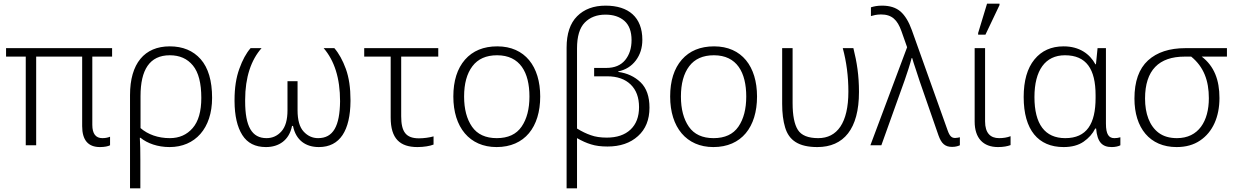

<svg xmlns="http://www.w3.org/2000/svg" viewBox="-20 -796 6778 1052"><path d="M527.8 9.8C553.2 9.8 572.8 5.4 583 0V-46.9C573.7 -43 560.1 -39.1 541 -39.1C504.4 -39.1 485.8 -63.5 485.8 -111.8V-485.8H594.2V-532.2H13.2V-485.8H121.1V0H178.2V-485.8H430.2V-105C430.2 -28.3 462.9 9.8 527.8 9.8Z M749 235.8V80.1C749 31.7 748.5 -7.8 746.1 -41H750C787.6 -10.3 844.2 9.8 909.2 9.8C1048.8 9.8 1142.1 -92.3 1142.1 -259.8C1142.1 -354 1121.1 -424.3 1079.6 -471.7C1038.1 -518.6 981.4 -542 910.2 -542C771.5 -542 692.4 -448.2 692.4 -274.9V235.8ZM910.2 -39.1C846.2 -39.1 790.5 -59.1 750 -94.2V-270C750 -412.6 799.3 -493.2 910.2 -493.2C964.4 -493.2 1006.3 -474.6 1037.1 -437C1067.9 -399.4 1083 -340.3 1083 -259.8C1083 -186 1067.4 -130.9 1035.6 -94.2C1003.9 -57.6 962.4 -39.1 910.2 -39.1Z M1437 9.8C1507.8 9.8 1564.5 -27.3 1580.1 -106H1585.4C1601.1 -27.3 1655.3 9.8 1727.1 9.8C1843.8 9.8 1898.9 -82.5 1900.4 -241.2V-248.5C1900.4 -314.5 1892.1 -371.1 1875 -418.5C1857.9 -465.3 1836.9 -503.4 1812 -532.2H1753.4C1812 -463.9 1843.3 -368.7 1843.3 -241.2C1841.8 -105 1805.7 -39.1 1723.1 -39.1C1691.9 -39.1 1665.5 -51.3 1643.6 -75.2C1621.6 -99.1 1610.4 -137.7 1610.4 -191.9V-351.1H1555.2V-191.9C1555.2 -139.6 1544.4 -101.6 1522.5 -76.7C1500.5 -51.8 1473.1 -39.1 1440.4 -39.1C1360.4 -39.1 1323.2 -102.5 1323.2 -241.2V-249C1323.2 -372.6 1356 -467.8 1413.1 -532.2H1353C1329.1 -504.9 1308.6 -467.3 1291.5 -419.4C1273.9 -371.6 1265.1 -314.5 1265.1 -248.5V-241.2C1265.6 -161.6 1279.8 -100.1 1307.6 -56.2C1335.4 -12.2 1378.4 9.8 1437 9.8Z M2267.6 9.8C2302.2 9.8 2336.4 3.9 2355.5 -3.9V-48.8C2334 -42.5 2302.2 -38.1 2275.4 -38.1C2203.1 -38.1 2178.2 -75.2 2178.2 -159.2V-485.8H2381.3V-532.2H1975.6V-485.8H2120.6V-151.9C2120.6 -36.1 2171.4 9.8 2267.6 9.8Z M2939.9 -267.1C2939.9 -431.2 2856.9 -542 2704.6 -542C2629.4 -542 2570.3 -517.6 2527.8 -469.2C2485.4 -420.4 2463.9 -353 2463.9 -267.1C2463.9 -98.6 2552.7 9.8 2700.7 9.8C2855 9.8 2939.9 -100.1 2939.9 -267.1ZM2522.9 -267.1C2522.9 -337.9 2538.1 -393.1 2568.4 -433.1C2598.6 -473.1 2643.6 -493.2 2703.6 -493.2C2829.6 -493.2 2880.9 -398.9 2880.9 -267.1C2880.9 -199.2 2866.7 -144 2837.9 -102.1C2809.1 -60.1 2763.7 -39.1 2701.7 -39.1C2640.6 -39.1 2595.2 -60.1 2566.4 -101.6C2537.6 -143.1 2522.9 -198.2 2522.9 -267.1Z M3141.6 235.8V-39.1C3168.5 -23.9 3193.8 -12.2 3218.8 -4.9C3243.2 2.9 3272.9 6.8 3308.6 6.8C3377.9 6.8 3433.6 -12.2 3475.6 -50.3C3517.6 -87.9 3538.6 -140.1 3538.6 -206.1C3538.6 -267.1 3522.5 -313.5 3489.7 -345.2C3457 -376.5 3416 -395.5 3367.7 -401.9V-404.8C3407.7 -413.1 3439.9 -433.1 3463.9 -464.8C3487.8 -496.6 3499.5 -534.2 3499.5 -578.1C3499.5 -701.7 3423.8 -765.1 3298.3 -765.1C3232.4 -765.1 3180.7 -745.6 3142.1 -707C3103.5 -668.5 3084.5 -610.8 3084.5 -535.2V235.8ZM3304.7 -42C3270.5 -42 3241.2 -46.4 3217.3 -55.2C3192.9 -63.5 3167.5 -75.7 3141.6 -91.8V-530.8C3141.6 -596.2 3155.8 -643.6 3184.1 -672.4C3212.4 -701.2 3250 -715.8 3297.4 -715.8C3340.3 -715.8 3375 -704.6 3401.4 -681.6C3427.2 -658.7 3440.4 -623.5 3440.4 -576.2C3440.4 -531.7 3428.7 -495.6 3405.3 -466.8C3381.3 -438 3347.2 -423.8 3301.8 -423.8H3235.4V-377.9H3306.6C3361.8 -377.9 3404.8 -362.8 3435.5 -333C3466.3 -303.2 3481.4 -261.7 3481.4 -209C3481.4 -156.2 3465.8 -115.2 3434.6 -85.9C3403.3 -56.6 3359.9 -42 3304.7 -42Z M4127.9 -267.1C4127.9 -431.2 4044.9 -542 3892.6 -542C3817.4 -542 3758.3 -517.6 3715.8 -469.2C3673.3 -420.4 3651.9 -353 3651.9 -267.1C3651.9 -98.6 3740.7 9.8 3888.7 9.8C4043 9.8 4127.9 -100.1 4127.9 -267.1ZM3710.9 -267.1C3710.9 -337.9 3726.1 -393.1 3756.3 -433.1C3786.6 -473.1 3831.5 -493.2 3891.6 -493.2C4017.6 -493.2 4068.8 -398.9 4068.8 -267.1C4068.8 -199.2 4054.7 -144 4025.9 -102.1C3997.1 -60.1 3951.7 -39.1 3889.6 -39.1C3828.6 -39.1 3783.2 -60.1 3754.4 -101.6C3725.6 -143.1 3710.9 -198.2 3710.9 -267.1Z M4458.5 9.8C4602.5 9.8 4686.5 -89.4 4686.5 -292C4686.5 -382.3 4675.3 -454.6 4655.8 -532.2H4597.7C4618.2 -456.5 4628.4 -377.4 4628.4 -293.9C4628.4 -122.1 4566.4 -39.1 4463.4 -39.1C4408.2 -39.1 4370.6 -54.2 4351.6 -84.5C4332.5 -114.7 4322.8 -163.6 4322.8 -231V-532.2H4265.6V-227.1C4265.6 -176.3 4271 -133.3 4281.7 -98.1C4302.7 -27.3 4355.5 9.8 4458.5 9.8Z M5196.3 8.8C5214.4 8.8 5227.1 5.4 5239.3 0V-43.9C5232.9 -42.5 5222.7 -40 5213.4 -40C5195.8 -40 5184.1 -47.9 5172.4 -81.1L4976.1 -630.9C4959.5 -677.2 4939 -710.9 4914.1 -732.9C4889.2 -754.4 4855.5 -765.1 4813 -765.1C4787.6 -765.1 4768.1 -761.2 4752 -755.9V-708C4765.6 -711.9 4783.2 -716.8 4807.1 -716.8C4867.2 -716.8 4897 -687 4918.9 -626L4950.2 -537.1L4749 0H4809.1L4937 -356.9C4950.7 -396 4965.8 -442.4 4975.1 -478H4978C4982.9 -460.9 4989.3 -440.4 4997.6 -416.5C5005.4 -392.6 5012.7 -371.1 5019 -351.1L5122.1 -54.2C5138.2 -8.8 5158.7 8.8 5196.3 8.8Z M5379.4 -606 5456.5 -768.1V-775.9H5388.2L5339.4 -615.2V-606ZM5448.2 9.8C5477.5 9.8 5500 5.4 5517.1 -1V-49.8C5498.5 -42.5 5477.5 -39.1 5454.1 -39.1C5406.7 -39.1 5377.4 -66.9 5377.4 -130.9V-532.2H5320.3V-129.9C5320.3 -39.6 5366.7 9.8 5448.2 9.8Z M5807.6 9.8C5852.1 9.8 5888.7 0 5917 -19.5C5945.3 -39.1 5966.8 -63 5981 -91.8H5985.8C5992.2 -17.6 6018.6 9.8 6071.8 9.8C6090.8 9.8 6109.4 5.4 6118.7 0V-43.9C6107.9 -40.5 6097.2 -39.1 6085.9 -39.1C6056.2 -39.1 6039.6 -58.1 6039.6 -119.1V-532.2H5993.7L5984.9 -443.8H5981.9C5950.7 -501 5894 -542 5807.6 -542C5740.2 -542 5687 -518.1 5647.9 -470.2C5608.4 -421.9 5588.9 -353.5 5588.9 -264.2C5588.9 -84 5668.9 9.8 5807.6 9.8ZM5816.9 -39.1C5705.1 -39.1 5647.9 -115.7 5647.9 -264.2C5647.9 -410.6 5707 -493.2 5814.9 -493.2C5932.1 -493.2 5982.9 -418 5982.9 -273.9V-259.8C5982.9 -117.2 5934.1 -39.1 5816.9 -39.1Z M6426.8 9.8C6477.1 9.8 6520 -2 6555.2 -25.9C6625.5 -72.8 6661.6 -156.7 6661.6 -258.8C6661.6 -357.9 6632.8 -433.6 6564.5 -485.8H6702.6V-532.2H6475.6C6387.7 -532.2 6319.3 -509.8 6270 -464.8C6220.7 -419.4 6195.8 -350.1 6195.8 -255.9C6195.8 -95.7 6279.3 9.8 6426.8 9.8ZM6428.7 -39.1C6388.2 -39.1 6355 -48.8 6329.1 -67.9C6277.8 -106 6253.9 -174.3 6253.9 -255.9C6253.9 -412.1 6330.6 -485.8 6470.7 -485.8H6506.8C6575.7 -429.7 6603.5 -354 6603.5 -257.8C6603.5 -132.3 6546.9 -39.1 6428.7 -39.1Z"/></svg>

Font: Noto Reveo Sans
Style: Regular
Weight: 300
Designer: Monotype Design Team
Foundry: Monotype Imaging Inc.
Version: Version 2.007